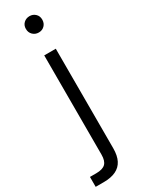

<svg xmlns="http://www.w3.org/2000/svg" viewBox="-272 -758 756 1007"><g transform="rotate(-30 106.0 -254.5)"><path d="M-25 220V160H13Q52 160 69 143.5Q86 127 86 89V-512H156V91Q156 135 141.5 163.5Q127 192 97.5 206Q68 220 24 220ZM122 -630Q101 -630 86.5 -644Q72 -658 72 -680Q72 -702 86.5 -715.5Q101 -729 122 -729Q142 -729 156.5 -715.5Q171 -702 171 -680Q171 -658 157 -644Q143 -630 122 -630Z"/></g></svg>

Font: DM Sans 12pt Light
Style: Regular
Weight: 300
Version: Version 4.004;gftools[0.9.30]